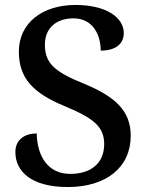

<svg xmlns="http://www.w3.org/2000/svg" viewBox="-20 -744 598 774"><path d="M253 10C408 10 507 -69 507 -197C507 -298 443 -355 320 -406C197 -455 161 -491 161 -564C161 -630 206 -670 276 -670C357 -670 386 -600 386 -540C445 -540 479 -566 479 -611C479 -671 412 -724 284 -724C153 -724 56 -653 56 -536C56 -430 112 -369 241 -316C356 -268 400 -234 400 -163C400 -88 349 -43 263 -43C174 -43 130 -113 128 -206C78 -206 42 -180 42 -131C42 -53 106 10 253 10Z"/></svg>

Font: Noto Naskh Arabic UI Medium
Style: Regular
Weight: 500
Designer: Monotype Design Team, David Williams, Mohamad Dakak and Nizar Qandah
Foundry: Monotype Imaging Inc.
Version: Version 2.014